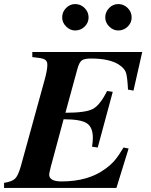

<svg xmlns="http://www.w3.org/2000/svg" viewBox="-55 -925 742 945"><path d="M593 -839Q593 -813 573.5 -794Q554 -775 527 -775Q502 -775 482.5 -794.5Q463 -814 463 -839Q463 -866 482 -885.5Q501 -905 527 -905Q554 -905 573.5 -885.5Q593 -866 593 -839ZM381 -839Q381 -813 361.5 -794Q342 -775 315 -775Q290 -775 270.5 -794.5Q251 -814 251 -839Q251 -866 270 -885.5Q289 -905 315 -905Q342 -905 361.5 -885.5Q381 -866 381 -839ZM645 -669 602 -479 575 -484Q572 -544 565.5 -566Q559 -588 530 -607Q483 -637 393 -637Q361 -637 348 -628Q335 -619 326 -586L267 -370Q366 -370 401.5 -388.5Q437 -407 472 -477L500 -473L426 -199L398 -203Q402 -228 402 -247Q402 -299 372 -318.5Q342 -338 258 -338L195 -104Q187 -72 187 -66Q187 -32 248 -32Q379 -32 462 -93Q490 -113 509 -135Q528 -157 553 -199L578 -194L518 0H-35V-25Q4 -31 19 -45.5Q34 -60 47 -105L166 -537Q178 -581 178 -607Q178 -622 169 -629.5Q160 -637 137 -640L104 -644V-669Z"/></svg>

Font: STIX
Style: Bold Italic
Weight: 700
Italic angle: -16.33°
Designer: MicroPress Inc., with final additions and corrections provided by Coen Hoffman, Elsevier (retired)
Version: Version 1.1.1